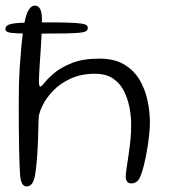

<svg xmlns="http://www.w3.org/2000/svg" viewBox="-34 -646 617 691"><path d="M110.5 -525Q57 -525 30 -526Q3 -527 -5.8 -530.5Q-14.5 -534 -14.5 -541.5Q-14.5 -551 -4.5 -556.2Q5.5 -561.5 35.2 -563.5Q65 -565.5 125.5 -565.5Q180 -565.5 211.5 -564.5Q243 -563.5 258 -561.2Q273 -559 277.5 -555.2Q282 -551.5 282 -545Q282 -539 277 -534.8Q272 -530.5 255 -528.5Q238 -526.5 203.8 -525.8Q169.5 -525 110.5 -525ZM62.5 25Q52.5 25 46.8 16.5Q41 8 38.5 -13Q37.5 -25 36.5 -49Q35.5 -73 34.8 -107.2Q34 -141.5 33.8 -184.2Q33.5 -227 33.5 -277Q33.5 -307.5 34.2 -340.5Q35 -373.5 37.2 -406.2Q39.5 -439 42.2 -470Q45 -501 48.5 -528Q52 -555 56.5 -576Q62.5 -602 71.8 -614Q81 -626 91.5 -626Q104 -626 110.5 -613.5Q117 -601 117 -573.5Q117 -554 116 -529Q115 -504 113.2 -477.8Q111.5 -451.5 109.8 -426.8Q108 -402 107 -382.5Q106 -363 106 -352.5Q106 -334.5 111.5 -334.5Q115.5 -334.5 127.5 -349.8Q139.5 -365 163.5 -384.8Q187.5 -404.5 226.5 -419.8Q265.5 -435 323.5 -435Q377.5 -435 412.8 -414Q448 -393 468.2 -358.8Q488.5 -324.5 497 -284Q505.5 -243.5 505.5 -204.5Q505.5 -184.5 502.5 -157.5Q499.5 -130.5 494.5 -102Q489.5 -73.5 483.2 -48.5Q477 -23.5 469.5 -7.5Q464.5 3.5 456.5 8.8Q448.5 14 437.5 14Q429 14 424.5 8.5Q420 3 418.5 -4.5Q418 -15 421 -36.2Q424 -57.5 428.2 -85.2Q432.5 -113 435.5 -142.8Q438.5 -172.5 438 -199.5Q438 -229 431.8 -260.5Q425.5 -292 411.5 -319.5Q397.5 -347 372.2 -363.8Q347 -380.5 308 -380.5Q258 -380.5 220 -363Q182 -345.5 156.8 -319Q131.5 -292.5 118.5 -265.2Q105.5 -238 105 -219.5Q104 -181.5 103 -149.5Q102 -117.5 100.2 -91.5Q98.5 -65.5 96.2 -45.8Q94 -26 91.5 -12Q87.5 7 80.2 16Q73 25 62.5 25Z"/></svg>

Font: Gluten ExtraLight
Style: Regular
Weight: 250
Designer: Tyler Finck
Foundry: Etcetera Type Company
Version: Version 1.300